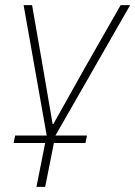

<svg xmlns="http://www.w3.org/2000/svg" viewBox="-20 -528 527 748"><path d="M33 29 39 0H162L72 -508H105L148 -261L185 -45H188L309 -261L450 -508H487L196 0H319L313 29H190L156 200H122L156 29Z"/></svg>

Font: IBM Plex Sans ExtraLight
Style: Italic
Weight: 250
Italic angle: -11.31°
Designer: Mike Abbink, Paul van der Laan, Pieter van Rosmalen
Foundry: Bold Monday
Version: Version 3.201